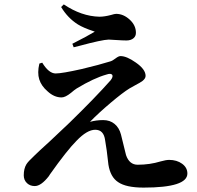

<svg xmlns="http://www.w3.org/2000/svg" viewBox="-20 -830 896 873"><path d="M633 23Q553 23 517 -2Q482 -25 473 -81Q465 -155 458 -192Q452 -240 413 -240Q376 -240 328 -190Q285 -147 207 -37Q204 -31 202 -29Q167 16 138 16Q117 16 103 3Q88 -11 88 -33Q88 -63 100 -83Q108 -96 134 -120Q136 -122 137 -123Q154 -140 206 -187Q272 -249 296 -272Q413 -386 483 -465Q496 -482 490 -490Q484 -498 464 -491Q407 -475 329 -428Q318 -421 303 -408Q277 -387 260 -387Q226 -387 196 -415Q168 -439 158.5 -469Q149 -499 159 -541L172 -545Q202 -496 233 -496Q262 -496 351 -516Q431 -535 482 -551Q492 -554 505.5 -564.5Q519 -575 528 -575Q556 -575 597 -546Q642 -515 642 -485Q642 -473 628 -462Q619 -455 594 -442Q577 -433 569 -428Q538 -409 483 -362.5Q428 -316 389 -276Q418 -284 449 -284Q480 -284 501 -266.5Q522 -249 530 -218.5Q538 -188 553 -125Q568 -81 606 -81Q661 -81 710 -96Q735 -103 749 -103Q784 -103 808 -85.5Q832 -68 832 -41Q832 23 633 23ZM315 -615 309 -631Q376 -665 411 -686Q408 -687 403 -689Q360 -703 334 -719Q288 -748 258 -798L270 -810Q350 -756 432 -754Q455 -754 485 -762Q501 -767 508 -767Q541 -767 569.5 -741Q598 -715 598 -681Q598 -666 588 -657Q576 -646 555 -646Q539 -646 509 -648Q485 -650 474 -650Q443 -649 343 -622Q323 -617 315 -615Z"/></svg>

Font: GenRyuMin TW B
Style: Regular
Weight: 700
Version: Version 1.501;PS 1;hotconv 16.6.51;makeotf.lib2.5.65220